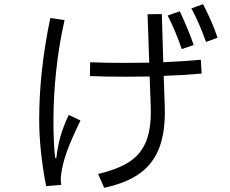

<svg xmlns="http://www.w3.org/2000/svg" viewBox="-20 -865 1096 916"><path d="M949 -845Q993 -759 1018 -685L963 -665Q929 -759 893 -825ZM847 -631Q818 -716 780 -791L838 -811Q884 -711 904 -650ZM942 -514Q852 -506 761 -503L766 -360Q770 -241 741 -163Q712 -85 648 -38.5Q584 8 477 31L448 -35Q545 -58 600 -95Q655 -132 679 -195.5Q703 -259 699 -361L694 -500Q656 -499 580 -499Q487 -499 409 -502L410 -568Q483 -565 574 -565Q653 -565 692 -566L684 -797L752 -798L759 -568Q865 -573 938 -580ZM249 -112Q254 -159 266.5 -207Q279 -255 308 -317L364 -290Q320 -200 299.5 -143Q279 -86 272 -36Q270 -20 270 -11Q270 3 272 17L200 23Q167 -148 167 -295Q167 -526 220 -779L288 -769Q261 -650 248 -527Q235 -404 235 -294Q235 -181 243 -112Z"/></svg>

Font: PlemolJP
Style: Regular
Weight: 400
Monospace: yes
Version: v2.0.4; ttfautohint (v1.8.4.7-5d5b-dirty) -l 6 -r 45 -G 200 